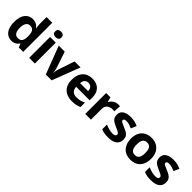

<svg xmlns="http://www.w3.org/2000/svg" viewBox="309 -2148 3546 3546"><g transform="rotate(45 2082.5 -375.0)"><path d="M251 10Q160 10 102.5 -61.5Q45 -133 45 -272Q45 -412 103 -484Q161 -556 255 -556Q294 -556 324 -545.5Q354 -535 375.5 -517Q397 -499 412 -476H417Q414 -492 410 -522.5Q406 -553 406 -585V-760H555V0H441L412 -71H406Q392 -49 370.5 -30.5Q349 -12 320 -1Q291 10 251 10ZM303 -109Q365 -109 390 -145.5Q415 -182 416 -255V-271Q416 -351 391.5 -393Q367 -435 301 -435Q252 -435 224 -392.5Q196 -350 196 -270Q196 -190 224 -149.5Q252 -109 303 -109Z M860 -546V0H711V-546ZM786 -760Q819 -760 843 -744.5Q867 -729 867 -686.8Q867 -646 843 -630Q819 -614 786 -614Q751.7 -614 728.4 -630Q705 -646 705 -686.8Q705 -729 728.4 -744.5Q751.7 -760 786 -760Z M1146 0 938 -546H1094L1199 -235Q1205 -217 1209.5 -197Q1214 -177 1216.5 -158Q1219 -139 1220 -123H1224Q1225 -140 1228 -159Q1231 -178 1235.5 -197.5Q1240 -217 1246 -235L1351 -546H1507L1299 0Z M1810 -556Q1886 -556 1940.5 -527Q1995 -498 2025 -443Q2055 -388 2055 -308V-236H1703Q1705 -173 1740.5 -137Q1776 -101 1839 -101Q1892 -101 1935 -111.5Q1978 -122 2024 -144V-29Q1984 -9 1939.5 0.5Q1895 10 1832 10Q1750 10 1687 -20.5Q1624 -51 1588 -113Q1552 -175 1552 -269Q1552 -365 1584.5 -428.5Q1617 -492 1675 -524Q1733 -556 1810 -556ZM1811 -450Q1768 -450 1739.5 -422Q1711 -394 1706 -335H1915Q1915 -368 1903.5 -394Q1892 -420 1869 -435Q1846 -450 1811 -450Z M2481 -556Q2492 -556 2507 -555Q2522 -554 2531 -552L2520 -412Q2513 -414 2499.5 -415.5Q2486 -417 2476 -417Q2447 -417 2420 -409.5Q2393 -402 2371.5 -386Q2350 -370 2337.5 -343.5Q2325 -317 2325 -278V0H2176V-546H2289L2311 -454H2318Q2334 -482 2358 -505Q2382 -528 2413.5 -542Q2445 -556 2481 -556Z M3011 -162Q3011 -107 2985 -68.5Q2959 -30 2907 -10Q2855 10 2778 10Q2721 10 2680 2.5Q2639 -5 2598 -22V-145Q2642 -125 2693 -112Q2744 -99 2783 -99Q2827 -99 2845.5 -112Q2864 -125 2864 -146Q2864 -160 2856.5 -171Q2849 -182 2824 -196Q2799 -210 2746 -232Q2695 -254 2662 -275.5Q2629 -297 2613 -327.5Q2597 -358 2597 -404Q2597 -480 2656 -518Q2715 -556 2813 -556Q2864 -556 2910 -546Q2956 -536 3005 -513L2960 -406Q2920 -423 2884 -434.5Q2848 -446 2811 -446Q2778 -446 2761.5 -437Q2745 -428 2745 -410Q2745 -397 2753.5 -386.5Q2762 -376 2786.5 -364Q2811 -352 2859 -332Q2906 -313 2940 -292.5Q2974 -272 2992.5 -241.5Q3011 -211 3011 -162Z M3623 -274Q3623 -205.6 3604.5 -153.1Q3585.9 -100.5 3551.5 -63.7Q3517 -27 3468 -8.5Q3419 10 3357.4 10Q3300.2 10 3251.6 -8.5Q3203 -27 3168 -63.5Q3133 -100 3113.5 -153Q3094 -206 3094 -274.2Q3094 -364.7 3126 -427.3Q3158.1 -489.9 3217.9 -522.9Q3277.7 -556 3360 -556Q3437.4 -556 3496.2 -523Q3555 -490 3589 -427.3Q3623 -364.7 3623 -274ZM3246 -273.8Q3246 -220 3257.5 -183.5Q3269 -147 3294 -128.5Q3319 -110 3359 -110Q3399 -110 3423.5 -128.5Q3448 -147 3459.5 -183.5Q3471 -220 3471 -273.6Q3471 -328 3459.5 -364Q3448 -400 3423 -418Q3398.1 -436 3358.3 -436Q3299 -436 3272.5 -395.5Q3246 -355 3246 -273.8Z M4127 -162Q4127 -107 4101 -68.5Q4075 -30 4023 -10Q3971 10 3894 10Q3837 10 3796 2.5Q3755 -5 3714 -22V-145Q3758 -125 3809 -112Q3860 -99 3899 -99Q3943 -99 3961.5 -112Q3980 -125 3980 -146Q3980 -160 3972.5 -171Q3965 -182 3940 -196Q3915 -210 3862 -232Q3811 -254 3778 -275.5Q3745 -297 3729 -327.5Q3713 -358 3713 -404Q3713 -480 3772 -518Q3831 -556 3929 -556Q3980 -556 4026 -546Q4072 -536 4121 -513L4076 -406Q4036 -423 4000 -434.5Q3964 -446 3927 -446Q3894 -446 3877.5 -437Q3861 -428 3861 -410Q3861 -397 3869.5 -386.5Q3878 -376 3902.5 -364Q3927 -352 3975 -332Q4022 -313 4056 -292.5Q4090 -272 4108.5 -241.5Q4127 -211 4127 -162Z"/></g></svg>

Font: Noto Sans Tamil
Style: Regular
Weight: 400
Designer: Jelle Bosma - Monotype Design Team
Foundry: Monotype Imaging Inc.
Version: Version 2.003